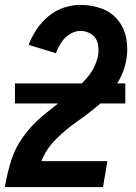

<svg xmlns="http://www.w3.org/2000/svg" viewBox="-34 -763 554 783"><path d="M-14 0V-1Q-5 -54 11 -106.5Q27 -159 61 -206Q95 -253 139.5 -290Q184 -327 229.5 -361Q275 -395 315.5 -439.5Q356 -484 366 -537Q370 -562 364.5 -586Q359 -610 339 -623.5Q319 -637 294 -637Q272 -637 250.5 -623.5Q229 -610 215.5 -589Q202 -568 194 -546L83 -580Q95 -613 115.5 -643.5Q136 -674 164.5 -697.5Q193 -721 227 -732Q261 -743 294 -743Q339 -743 379.5 -728.5Q420 -714 446.5 -681.5Q473 -649 481 -605.5Q489 -562 481 -519Q472 -467 441.5 -419Q411 -371 368.5 -335Q326 -299 280 -267Q234 -235 193 -194Q154 -155 135 -106H404L386 0ZM27 -341V-423H477V-341Z"/></svg>

Font: Iosevka SS08
Style: Bold Italic
Weight: 700
Italic angle: -10°
Monospace: yes
Designer: Belleve Invis
Foundry: Belleve Invis
Version: 2.1.0; ttfautohint (v1.8.2)